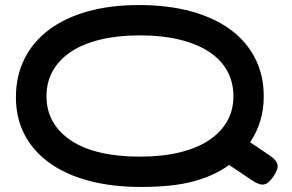

<svg xmlns="http://www.w3.org/2000/svg" viewBox="-20 -721 1156 760"><path d="M1047 -106Q1075 -87 1078.5 -69Q1082 -51 1062 -22Q1048 -2 1036 5Q1024 12 1010 8.5Q996 5 978 -7L887 -68Q830 -26 747.5 -3.5Q665 19 539 19Q423 19 331.5 -5.5Q240 -30 175.5 -76.5Q111 -123 77 -188.5Q43 -254 43 -336Q43 -420 76.5 -487.5Q110 -555 173 -602.5Q236 -650 326 -675.5Q416 -701 530 -701Q645 -701 736.5 -676Q828 -651 892 -604Q956 -557 990 -490Q1024 -423 1024 -340Q1024 -287 1010 -241.5Q996 -196 970 -158ZM533 -101Q621 -101 690 -117.5Q759 -134 806.5 -165.5Q854 -197 879 -241Q904 -285 904 -340Q904 -396 879 -441Q854 -486 806 -517Q758 -548 689.5 -564.5Q621 -581 534 -581Q447 -581 378 -564.5Q309 -548 261.5 -516.5Q214 -485 189 -440.5Q164 -396 164 -340Q164 -284 189 -240Q214 -196 261.5 -164.5Q309 -133 377.5 -117Q446 -101 533 -101Z"/></svg>

Font: Fredoka Expanded Medium
Style: Regular
Weight: 500
Width: 7
Designer: Ben Nathan
Foundry: Milena B. Brandão, Ben Nathan
Version: Version 2.001